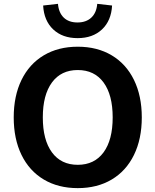

<svg xmlns="http://www.w3.org/2000/svg" viewBox="-20 -974 813 1005"><path d="M51.8 -359.4Q51.8 -471.9 92.6 -555.6Q133.5 -639.3 209.2 -684.4Q284.9 -729.5 387 -729.5Q489 -729.5 564.7 -684.4Q640.4 -639.3 681.3 -555.6Q722.2 -471.9 722.2 -359.4Q722.2 -246.8 681.3 -163.1Q640.4 -79.4 564.7 -34.3Q489 10.7 387 10.7Q284.9 10.7 209.2 -34.3Q133.5 -79.4 92.6 -163.1Q51.8 -246.8 51.8 -359.4ZM569.8 -359.4Q569.8 -477.3 522 -542.4Q474.1 -607.4 387 -607.4Q299.8 -607.4 252 -542.4Q204.1 -477.3 204.1 -359.4Q204.1 -241.5 252 -176.4Q299.8 -111.3 387 -111.3Q474.1 -111.3 522 -176.4Q569.8 -241.5 569.8 -359.4ZM205.8 -945.1 283.4 -953.9Q287.4 -907.2 313.7 -881.8Q340.1 -856.4 385.5 -856.4Q430.9 -856.4 458 -881.8Q485.1 -907.2 489 -953.9L566.7 -945.1Q562.3 -865.5 513.8 -819.9Q465.3 -774.4 386.2 -774.4Q307.1 -774.4 258.7 -819.9Q210.2 -865.5 205.8 -945.1Z"/></svg>

Font: Min Sans VF VF
Style: Regular
Weight: 400
Designer: Jinseong-Kim, NotoSansCJK, Nunito
Foundry: Jinseong-Kim
Version: Version 1.420;Glyphs 3.1.2 (3151)